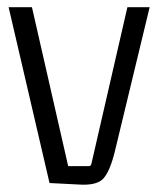

<svg xmlns="http://www.w3.org/2000/svg" viewBox="-20 -510 442 535"><path d="M300 -88Q286 -31 267 -11.5Q248 8 196 4L118 0L4 -490H69L170 -47H227Q234 -47 235 -55L335 -490H397Z"/></svg>

Font: Gemunu Libre Light
Style: Regular
Weight: 300
Designer: Puspanada Ekanayake, Sola Matas, Pathum Egodawatta, Kosala Senevirathne
Foundry: mooniak
Version: Version 1.100